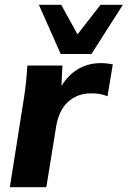

<svg xmlns="http://www.w3.org/2000/svg" viewBox="-20 -780 532 800"><path d="M21 0ZM21 0 80 -373Q85 -405 88.5 -439.5Q92 -474 94 -507H240L236 -422Q266 -470 307.5 -493.5Q349 -517 400 -517Q414 -517 426.5 -515.5Q439 -514 450 -512L428 -379Q410 -386 395.5 -388.5Q381 -391 359 -391Q303 -391 264 -356Q225 -321 214 -253L173 0ZM233 -555 142 -760H235L303 -637L399 -760H492L361 -555Z"/></svg>

Font: Winston
Style: Bold Italic
Weight: 700
Italic angle: -9°
Designer: Original fonts by Vernon Adams / Changes by Cristiano Sobral
Foundry: Original fonts by Vernon Adams / Changes by Cristiano Sobral
Version: Version 2.503;July 17, 2020;FontCreator 13.0.0.2655 64-bit